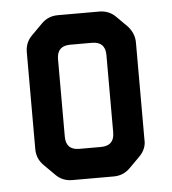

<svg xmlns="http://www.w3.org/2000/svg" viewBox="-42 -524 512 573"><g transform="rotate(-5 213.5 -238.0)"><path d="M103 -11Q123 9 152 9H276Q305 9 325 -11L357 -43Q379 -65 377 -93V-383Q377 -411 357 -433L325 -465Q305 -485 276 -485H152Q123 -485 103 -465L70 -432Q50 -412 50 -383V-93Q50 -64 70 -44ZM141 -122V-354Q141 -394 181 -394H246Q286 -394 286 -354V-122Q286 -82 246 -82H181Q141 -82 141 -122Z"/></g></svg>

Font: WDXL Lubrifont SC
Style: Regular
Weight: 400
Designer: [WDXL Lubrifont] Copyright 2020-2022 (c) NightFurySL2001, Skr-ZERO; [ZCOOL QingKe HuangYou] Copyright 2018-2022 (c) The 
Version: Version 2.001;hotconv 1.1.1;makeotfexe 2.6.0